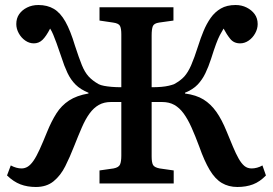

<svg xmlns="http://www.w3.org/2000/svg" viewBox="-20 -732 1090 766"><path d="M123 14Q89 14 61.5 3.5Q34 -7 8 -32L23 -72Q34 -66 45 -63Q56 -60 66 -60Q79 -60 90.5 -67Q102 -74 113.5 -90.5Q125 -107 138 -135.5Q151 -164 168 -206Q185 -248 205 -279.5Q225 -311 255.5 -331Q286 -351 333 -359V-362Q301 -375 281.5 -394.5Q262 -414 249 -441.5Q236 -469 225 -504Q213 -540 205.5 -560Q198 -580 192.5 -593.5Q187 -607 180 -618Q164 -587 149.5 -573Q135 -559 115 -559Q97 -559 81 -570Q65 -581 55 -599Q45 -617 45 -636Q45 -659 56.5 -675.5Q68 -692 88 -702Q108 -712 133 -712Q169 -712 195 -696.5Q221 -681 241 -645.5Q261 -610 279 -550Q295 -501 306.5 -472.5Q318 -444 333.5 -427Q349 -410 374 -396Q382 -392 395 -389.5Q408 -387 425.5 -385.5Q443 -384 464 -384V-595Q464 -619 458.5 -629Q453 -639 431 -642L377 -650V-703H672V-650L615 -642Q594 -639 589.5 -627Q585 -615 585 -591V-384Q607 -384 624 -385.5Q641 -387 653.5 -390Q666 -393 674 -396Q700 -410 715 -426.5Q730 -443 742.5 -471.5Q755 -500 771 -550Q780 -579 792 -608Q804 -637 820.5 -660.5Q837 -684 861 -698Q885 -712 920 -712Q944 -712 964 -702Q984 -692 996 -675.5Q1008 -659 1008 -636Q1008 -617 998 -599Q988 -581 972 -570Q956 -559 938 -559Q913 -559 898.5 -577Q884 -595 872 -618Q864 -605 857 -591.5Q850 -578 842 -556.5Q834 -535 822 -497Q812 -466 799.5 -440Q787 -414 768.5 -394.5Q750 -375 718 -362V-359Q763 -353 792 -335Q821 -317 843 -286Q865 -255 884 -208Q898 -174 909.5 -146.5Q921 -119 932 -99.5Q943 -80 955 -70Q967 -60 984 -60Q994 -60 1005.5 -63Q1017 -66 1027 -72L1041 -32Q1017 -7 989.5 3.5Q962 14 927 14Q892 14 865 -2Q838 -18 816.5 -54Q795 -90 775 -147Q759 -190 744 -223.5Q729 -257 712.5 -279.5Q696 -302 675.5 -313.5Q655 -325 627 -325H585V-108Q585 -84 590.5 -74Q596 -64 617 -60L673 -52V0H377V-52L433 -60Q454 -64 459 -76Q464 -88 464 -111V-325H422Q395 -325 374.5 -313.5Q354 -302 337.5 -279.5Q321 -257 306.5 -223.5Q292 -190 275 -147Q259 -106 240.5 -69Q222 -32 194 -9Q166 14 123 14Z"/></svg>

Font: Literata 18pt Medium
Style: Regular
Weight: 500
Designer: Latin by Veronika Burian and Jose Scaglione. Greek by Irene Vlachou. Cyrillic by Vera Evstafieva.
Foundry: TypeTogether
Version: Version 3.103;gftools[0.9.29]